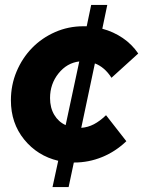

<svg xmlns="http://www.w3.org/2000/svg" viewBox="-20 -645 578 775"><path d="M192 110 215 4Q131 -16 77.5 -82Q24 -148 24 -240Q24 -302 47 -356.5Q70 -411 109.5 -451.5Q149 -492 202.5 -515.5Q256 -539 316 -539H330L348 -625H413L393 -529Q438 -517 475.5 -491.5Q513 -466 538 -429L430 -331Q416 -353 399 -367.5Q382 -382 363 -389L308 -129Q335 -131 359 -143.5Q383 -156 408 -180L490 -75Q446 -33 392 -11Q338 11 280 11H278L257 110ZM182 -249Q182 -210 199 -181.5Q216 -153 245 -140L300 -397Q250 -391 216 -348.5Q182 -306 182 -249Z"/></svg>

Font: Red Hat Display Black
Style: Italic
Weight: 900
Italic angle: -12°
Designer: Pentagram / MCKL
Foundry: Pentagram / MCKL
Version: Version 1.003; Red Hat Display Black Italic